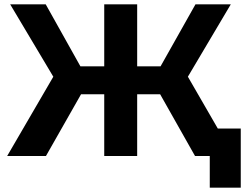

<svg xmlns="http://www.w3.org/2000/svg" viewBox="-20 -720 1146 886"><path d="M1091 -127H985L847 -366L1045 -700H882L721 -414H613V-700H461V-414H351L191 -700H27L226 -366L13 0H192L354 -285H461V0H613V-285H719L880 0H948V146H1091Z"/></svg>

Font: Montserrat-Alt1
Style: Bold
Weight: 700
Designer: Differentunic
Foundry: Differentunic
Version: Version 7.222